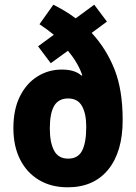

<svg xmlns="http://www.w3.org/2000/svg" viewBox="-20 -787 580 817"><path d="M207 -767Q231 -755 254.5 -741Q278 -727 302 -709L381 -767L435 -695L370 -647Q432 -580 467 -492.5Q502 -405 502 -276Q502 -141 440.5 -65.5Q379 10 268 10Q198 10 146 -21Q94 -52 65.5 -108.5Q37 -165 37 -242Q37 -321 64.5 -376.5Q92 -432 139 -461.5Q186 -491 243 -491Q299 -491 327 -465L330 -467Q312 -520 269 -571L196 -518L142 -590L209 -639Q181 -662 148 -684ZM270 -368Q229 -368 210.5 -336.5Q192 -305 192 -240Q192 -181 210 -146.5Q228 -112 270 -112Q312 -112 329.5 -146Q347 -180 347 -248Q347 -303 329 -335.5Q311 -368 270 -368Z"/></svg>

Font: Noto Sans Thai Cond ExtBd
Style: Regular
Weight: 800
Width: 3
Designer: Monotype Design Team
Foundry: Monotype Imaging Inc.
Version: Version 2.002; ttfautohint (v1.8.4.7-5d5b)